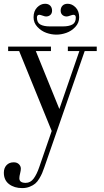

<svg xmlns="http://www.w3.org/2000/svg" viewBox="-23 -675 543 1003"><path d="M152.3 -584.5Q152.3 -617.2 170.9 -636.2Q189.5 -655.3 212.4 -655.3Q230 -655.3 239.5 -645.3Q249 -635.3 249 -619.6Q249 -605 240 -596.9Q231 -588.9 217.3 -588.9Q211.4 -588.9 198.2 -593.8Q187.5 -597.7 182.6 -597.7Q169.9 -597.7 169.9 -583Q169.9 -556.6 188 -546.9Q206.1 -537.1 237.3 -537.1H305.7Q336.9 -537.1 355 -546.9Q373 -556.6 373 -583Q373 -597.7 360.4 -597.7Q355.5 -597.7 344.7 -593.8Q331.5 -588.9 325.7 -588.9Q312 -588.9 303 -596.9Q293.9 -605 293.9 -619.6Q293.9 -635.3 303.5 -645.3Q313 -655.3 330.6 -655.3Q353.5 -655.3 372.1 -636.2Q390.6 -617.2 390.6 -584.5Q390.6 -555.7 370.4 -534.2Q350.1 -512.7 323.7 -503.4Q297.4 -494.1 271.5 -494.1Q245.6 -494.1 219.2 -503.4Q192.9 -512.7 172.6 -534.2Q152.3 -555.7 152.3 -584.5ZM-2.9 227.1Q-2.9 203.1 11 188Q24.9 172.9 48.8 172.9Q65.9 172.9 75.9 182.9Q85.9 192.9 85.9 206.1Q85.9 215.3 82 231Q78.1 245.6 78.1 256.3Q78.1 280.3 111.3 280.3Q136.2 280.3 152.8 257.8Q169.4 235.4 182.1 197.8L247.1 9.3L77.1 -408.2H19.5V-431.6H243.2V-408.2H164.1L287.1 -105.5L391.6 -408.2H331.5V-431.6H482.4V-408.2H419.4L208.5 199.2Q202.1 217.8 197 229.7Q191.9 241.7 182.1 258.1Q172.4 274.4 161.1 283.9Q149.9 293.5 132.1 300.5Q114.3 307.6 92.8 307.6Q51.8 307.6 24.4 286.9Q-2.9 266.1 -2.9 227.1Z"/></svg>

Font: Theano Didot
Style: Regular
Weight: 400
Designer: Alexey Kryukov
Version: Version 2.0